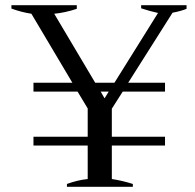

<svg xmlns="http://www.w3.org/2000/svg" viewBox="-20 -720 752 740"><path d="M699 -700V-686Q677 -677 645 -671L474 -401H616V-367H453L411 -301V-193H616V-159H411V-30Q451 -24 492 -11V0H238V-11Q279 -26 318 -30V-159H109V-193H318V-302L279 -367H109V-401H259L101 -667Q62 -673 24 -687V-700H276V-686Q231 -671 189 -667L347 -401H421L589 -670Q557 -677 524 -688V-700ZM399 -367H368L383 -341Z"/></svg>

Font: Trirong
Style: Regular
Weight: 400
Designer: Katatrad Team
Foundry: CadsonDemak
Version: Version 1.001